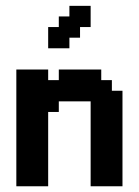

<svg xmlns="http://www.w3.org/2000/svg" viewBox="-20 -650 484 670"><path d="M148.1 -555.6H185.2V-592.6H222.2V-629.6H296.3V-555.6H259.3V-518.5H222.2V-481.5H148.1ZM148.1 -370.4H185.2V-407.4H333.3V-370.4H370.4V-333.3H407.4V0H296.3V-296.3H185.2V-259.3H148.1V0H37V-407.4H148.1Z"/></svg>

Font: Jersey 15
Style: Regular
Weight: 400
Designer: Sarah Cadigan-Fried
Version: Version 1.001; ttfautohint (v1.8.4.7-5d5b)